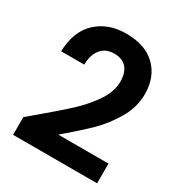

<svg xmlns="http://www.w3.org/2000/svg" viewBox="-173 -867 919 978"><g transform="rotate(30 287.0 -377.5)"><path d="M97 -158Q193 -238 250 -291.5Q307 -345 345 -403Q383 -461 383 -517Q383 -568 359 -597Q335 -626 285 -626Q235 -626 208 -592.5Q181 -559 180 -501H44Q48 -621 115.5 -683Q183 -745 287 -745Q401 -745 462 -684.5Q523 -624 523 -525Q523 -447 481 -376Q439 -305 385 -252.5Q331 -200 244 -126H539V-10H45V-114Z"/></g></svg>

Font: MSTAGE SemiBold
Style: Regular
Weight: 600
Designer: Ninad Kale (Devanagari), Jonny Pinhorn (Latin)
Foundry: Indian Type Foundry
Version: 4.004